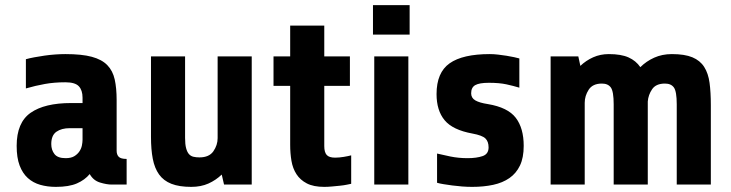

<svg xmlns="http://www.w3.org/2000/svg" viewBox="-20 -720 2853 749"><path d="M416 0Q396 0 370 -8Q344 -16 330 -41Q311 -18 280 -4.5Q249 9 198 9Q165 9 137 1Q109 -7 88.5 -25.5Q68 -44 56.5 -74.5Q45 -105 45 -151Q45 -242 99.5 -280Q154 -318 257 -318H302V-339Q302 -368 287.5 -383.5Q273 -399 235 -399Q192 -399 155.5 -392.5Q119 -386 81 -375V-489Q95 -493 114 -496.5Q133 -500 153.5 -503Q174 -506 195.5 -507.5Q217 -509 235 -509Q299 -509 338 -498.5Q377 -488 398.5 -466Q420 -444 427.5 -410Q435 -376 435 -330V-132Q435 -117 443 -108.5Q451 -100 474 -100V0ZM236 -103Q257 -103 269.5 -110.5Q282 -118 289.5 -129Q297 -140 299.5 -152.5Q302 -165 302 -175V-220H252Q220 -220 200 -206Q180 -192 180 -158Q180 -135 192.5 -119Q205 -103 236 -103Z M702 -500V-182Q702 -157 706 -142Q710 -127 717 -119Q724 -111 734.5 -108.5Q745 -106 758 -106Q796 -106 812.5 -130Q829 -154 829 -181V-500H962V0H854L845 -39Q822 -17 793 -4Q764 9 726 9Q679 9 648.5 -3Q618 -15 600.5 -39.5Q583 -64 576 -100.5Q569 -137 569 -186V-500Z M1245 -385V-150Q1245 -126 1254.5 -115.5Q1264 -105 1287 -105Q1303 -105 1321 -108Q1339 -111 1350 -114V-3Q1345 -2 1333 0.5Q1321 3 1306 4.5Q1291 6 1275 7.5Q1259 9 1245 9Q1203 9 1177 -4.5Q1151 -18 1136.5 -40.5Q1122 -63 1117 -92.5Q1112 -122 1112 -155V-385H1047V-500H1112V-620H1245V-500H1345V-385Z M1435 -585V-700H1578V-585ZM1440 0V-500H1573V0Z M2023 -151Q2023 -105 2008.5 -74.5Q1994 -44 1967.5 -25.5Q1941 -7 1904 1Q1867 9 1822 9Q1803 9 1783 7.5Q1763 6 1744.5 3.5Q1726 1 1710.5 -1.5Q1695 -4 1685 -7V-121Q1705 -116 1737 -109.5Q1769 -103 1804 -103Q1839 -103 1862.5 -111Q1886 -119 1886 -145Q1886 -168 1873.5 -180Q1861 -192 1823 -199Q1746 -213 1714.5 -251Q1683 -289 1683 -353Q1683 -437 1734 -473Q1785 -509 1891 -509Q1906 -509 1923 -507Q1940 -505 1956 -502.5Q1972 -500 1985.5 -497Q1999 -494 2006 -492V-378Q1983 -385 1955.5 -391Q1928 -397 1887 -397Q1850 -397 1834 -388Q1818 -379 1818 -356Q1818 -338 1834 -328.5Q1850 -319 1883 -314Q1961 -301 1992 -260.5Q2023 -220 2023 -151Z M2128 0V-500H2236L2244 -463Q2266 -484 2294 -496.5Q2322 -509 2355 -509Q2403 -509 2432 -496Q2461 -483 2478 -458Q2501 -481 2532 -495Q2563 -509 2601 -509Q2651 -509 2681 -496.5Q2711 -484 2727 -459Q2743 -434 2748 -397Q2753 -360 2753 -310V0H2620V-313Q2620 -363 2609 -378.5Q2598 -394 2574 -394Q2539 -394 2524 -372Q2509 -350 2507 -324V0H2374V-313Q2374 -363 2363 -378.5Q2352 -394 2328 -394Q2292 -394 2276.5 -370Q2261 -346 2261 -319V0Z"/></svg>

Font: Share
Style: Bold
Weight: 700
Designer: Ralph du Carrois
Version: Version 1.002